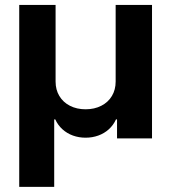

<svg xmlns="http://www.w3.org/2000/svg" viewBox="-20 -550 681 763"><path d="M56.4 -530.4H200.9V-225.8Q200.9 -193.4 215.9 -168.4Q230.9 -143.4 258 -129.6Q285.2 -115.7 320.1 -115.7Q355.3 -115.7 382.6 -129.7Q410 -143.7 424.8 -168.7Q439.6 -193.6 439.6 -225.8V-530.4H584.1V0H445.1V-75.6H441Q430.5 -52.5 412.3 -36.1Q394.2 -19.8 370.5 -11.3Q346.8 -2.8 320.1 -2.8Q293.5 -2.8 269.9 -11.3Q246.3 -19.8 228.2 -36.2Q210 -52.6 199.6 -75.6H195.4V192.6H56.4Z"/></svg>

Font: Pretendard Variable
Style: Regular
Weight: 400
Designer: Base glyphs from Inter by Rasmus Andersson; Hangul glyphs from Noto Sans CJK(Source Han Sans) by Jang Soo-young and Kang
Foundry: Kil Hyung-jin
Version: Version 1.100;FEAKit 1.0